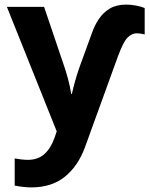

<svg xmlns="http://www.w3.org/2000/svg" viewBox="-20 -576 655 836"><path d="M530 -556Q550 -556 573.5 -551.5Q597 -547 610 -541V-426Q590 -431 576 -431Q554 -431 535.5 -412.5Q517 -394 494 -332L350 65Q320 147 262.5 193.5Q205 240 116 240Q98 240 78 237.5Q58 235 44 232V114Q54 116 71 118Q88 120 101 120Q145 120 173 95Q201 70 217 25L227 -4L10 -546H172L258 -292Q267 -266 276 -233Q285 -200 290 -167H293Q298 -190 306.5 -221Q315 -252 327 -286L381 -434Q392 -466 411 -494Q430 -522 458.5 -539Q487 -556 530 -556Z"/></svg>

Font: Noto IKEA Arabic
Style: Bold
Weight: 700
Designer: Monotype Design Team
Foundry: Monotype Imaging Inc.
Version: Version 1.200